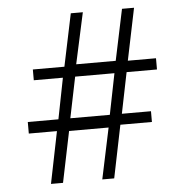

<svg xmlns="http://www.w3.org/2000/svg" viewBox="-51 -749 768 799"><g transform="rotate(-5 333.0 -350.0)"><path d="M129.9 0 173.8 -216.8H56.2V-265.1H184.1L217.8 -436H96.2V-481H228L273.9 -700.2H324.2L277.8 -486.8H442.9L487.8 -700.2H538.1L493.2 -482.9H610.8V-436H483.9L449.2 -265.1H570.8V-220.2H439L394 0H344.2L389.2 -212.9H224.1L180.2 0ZM233.9 -265.1H398.9L433.1 -436H269Z"/></g></svg>

Font: Acari Sans Light
Style: Regular
Weight: 300
Designer: Alfredo Marco Pradil and Stefan Peev
Foundry: Hanken Design Co.
Version: Version 1.045;January 11, 2019;FontCreator 11.5.0.2425 64-bi